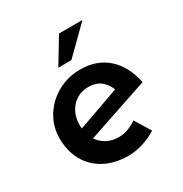

<svg xmlns="http://www.w3.org/2000/svg" viewBox="-153 -750 838 879"><g transform="rotate(-30 266.5 -311.0)"><path d="M279 11Q204 11 151 -18Q98 -47 70 -98Q42 -149 42 -215Q42 -278 74 -329.5Q106 -381 160.5 -411.5Q215 -442 281 -442Q368 -442 424.5 -391.5Q481 -341 500 -249L159 -134L133 -197L400 -292L376 -279Q366 -309 341 -331.5Q316 -354 272 -354Q237 -354 210 -337Q183 -320 167.5 -290.5Q152 -261 152 -221Q152 -179 169 -148.5Q186 -118 215 -101.5Q244 -85 281 -85Q307 -85 330.5 -94Q354 -103 376 -118L427 -35Q394 -14 354.5 -1.5Q315 11 279 11ZM404 -633 268 -499H199L280 -633Z"/></g></svg>

Font: Josefin Sans Thin SemiBold
Style: Regular
Weight: 600
Version: Version 2.000